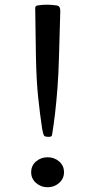

<svg xmlns="http://www.w3.org/2000/svg" viewBox="-20 -773 400 807"><path d="M184 -198Q175 -198 170 -199.5Q165 -201 162.5 -209Q160 -217 157 -233Q148 -292 140.5 -363Q133 -434 131 -537L128 -739Q128 -749 138 -750Q172 -756 212 -751Q222 -750 226.5 -747Q231 -744 232.5 -736.5Q234 -729 233 -712L228 -537Q226 -461 221.5 -402.5Q217 -344 211.5 -297Q206 -250 199 -207Q198 -198 188 -198ZM180 14Q152 14 131.5 -4Q111 -22 111 -49Q111 -77 131.5 -94.5Q152 -112 180 -112Q208 -112 228.5 -94.5Q249 -77 249 -49Q249 -22 228.5 -4Q208 14 180 14Z"/></svg>

Font: Hahmlet
Style: Regular
Weight: 400
Designer: Minjoo Ham & Mark Frömberg
Foundry: hypertype
Version: Version 1.002